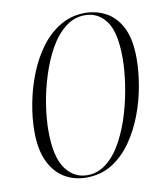

<svg xmlns="http://www.w3.org/2000/svg" viewBox="-83 -791 737 869"><g transform="rotate(-10 286.0 -356.5)"><path d="M245 11Q189 11 144.5 -15.5Q100 -42 74 -96.5Q48 -151 48 -235Q48 -297 61 -365Q74 -433 99.5 -497Q125 -561 163 -612Q201 -663 252 -693.5Q303 -724 366 -724Q418 -724 462.5 -700Q507 -676 534 -623Q561 -570 561 -481Q561 -423 549.5 -356Q538 -289 513.5 -224.5Q489 -160 451.5 -106.5Q414 -53 362.5 -21Q311 11 245 11ZM250 1Q301 1 341.5 -32.5Q382 -66 411.5 -121.5Q441 -177 460.5 -243Q480 -309 489.5 -375Q499 -441 499 -494Q499 -612 462 -663Q425 -714 364 -714Q314 -714 273 -681.5Q232 -649 202 -595Q172 -541 151.5 -476Q131 -411 121 -346Q111 -281 111 -227Q111 -107 150 -53Q189 1 250 1Z"/></g></svg>

Font: Noto Serif Display ExtraCondensed Light
Style: Italic
Weight: 300
Width: 2
Italic angle: -12°
Designer: Monotype Design Team
Foundry: Monotype Imaging Inc.
Version: Version 2.009